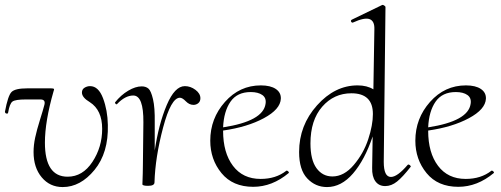

<svg xmlns="http://www.w3.org/2000/svg" viewBox="-20 -745 2032 778"><path d="M234 13Q182 13 149 -26.5Q116 -66 116 -129Q116 -157 122.5 -187.5Q129 -218 142 -259.5Q155 -301 159 -317Q167 -342 144 -342H85Q42 -342 30.5 -333.5Q19 -325 13 -289Q12 -282 3 -286Q0 -289 0 -292Q12 -357 26.5 -372Q41 -387 90 -387H187Q197 -387 198.5 -384.5Q200 -382 197 -375Q162 -253 162 -167Q162 -29 254 -29Q315 -29 354.5 -89Q394 -149 394 -223Q394 -299 344 -331Q312 -350 312 -370Q312 -383 322.5 -389.5Q333 -396 345 -396Q379 -396 397.5 -347Q416 -298 417 -239Q420 -126 363 -56.5Q306 13 234 13Z M729 -396Q752 -396 772 -381Q792 -366 792 -347Q792 -334 783.5 -327Q775 -320 764 -320Q747 -320 733 -334.5Q719 -349 709 -349Q673 -349 641 -228.5Q609 -108 606 -6Q606 8 580 8Q558 8 557 2Q557 1 557.5 -12Q558 -25 558.5 -43Q559 -61 559 -74L561 -249Q562 -358 520 -358Q487 -358 454 -323Q453 -322 451 -322.5Q449 -323 447.5 -325.5Q446 -328 446 -330Q470 -360 499.5 -377.5Q529 -395 554 -395Q571 -395 581.5 -386Q592 -377 600 -343Q608 -309 607 -249V-135Q623 -242 655.5 -319Q688 -396 729 -396Z M1140 -53Q1143 -55 1147.5 -51Q1152 -47 1150 -44Q1083 12 1006 12Q923 12 877.5 -43.5Q832 -99 832 -175Q832 -265 891.5 -332Q951 -399 1037 -399Q1076 -399 1097.5 -384.5Q1119 -370 1118 -345Q1116 -302 1049 -266Q982 -230 884 -216V-215Q884 -126 924 -73Q964 -20 1036 -20Q1098 -20 1140 -53ZM996 -372Q941 -372 914 -333Q887 -294 884 -229Q1046 -254 1056 -324Q1060 -348 1043 -360Q1026 -372 996 -372Z M1632 -77Q1635 -80 1640.5 -76Q1646 -72 1644 -69Q1612 -28 1589 -9.5Q1566 9 1541 9Q1515 9 1501 -10.5Q1487 -30 1488 -65L1490 -192Q1458 -97 1410.5 -42Q1363 13 1305 13Q1258 13 1225 -22Q1192 -57 1192 -129Q1192 -237 1264.5 -318Q1337 -399 1429 -399Q1467 -399 1493 -383L1497 -627Q1498 -660 1477.5 -667.5Q1457 -675 1411 -654Q1408 -652 1405 -654.5Q1402 -657 1402 -660Q1402 -663 1405 -665L1529 -725Q1532 -726 1537 -722.5Q1542 -719 1542 -717L1535 -89Q1535 -28 1564 -28Q1590 -28 1632 -77ZM1327 -30Q1374 -30 1413.5 -76.5Q1453 -123 1472 -180.5Q1491 -238 1491 -283Q1491 -367 1404 -367Q1333 -367 1285.5 -312.5Q1238 -258 1238 -164Q1238 -97 1262.5 -63.5Q1287 -30 1327 -30Z M1971 -53Q1974 -55 1978.5 -51Q1983 -47 1981 -44Q1914 12 1837 12Q1754 12 1708.5 -43.5Q1663 -99 1663 -175Q1663 -265 1722.5 -332Q1782 -399 1868 -399Q1907 -399 1928.5 -384.5Q1950 -370 1949 -345Q1947 -302 1880 -266Q1813 -230 1715 -216V-215Q1715 -126 1755 -73Q1795 -20 1867 -20Q1929 -20 1971 -53ZM1827 -372Q1772 -372 1745 -333Q1718 -294 1715 -229Q1877 -254 1887 -324Q1891 -348 1874 -360Q1857 -372 1827 -372Z"/></svg>

Font: Cormorant Upright Light
Style: Regular
Weight: 300
Designer: Christian Thalmann (Catharsis Fonts)
Foundry: Catharsis Fonts
Version: Version 3.302;PS 003.302;hotconv 1.0.88;makeotf.lib2.5.64775